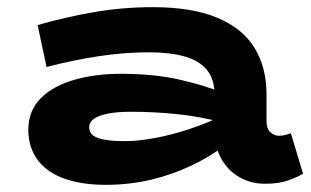

<svg xmlns="http://www.w3.org/2000/svg" viewBox="-20 -503 868 536"><path d="M720 10Q681 10 649 -8Q617 -26 598 -59.5Q579 -93 579 -138V-238Q579 -282 557.5 -308Q536 -334 495 -345.5Q454 -357 396 -357Q327 -357 255 -346Q183 -335 110 -316L85 -433Q165 -456 244.5 -469.5Q324 -483 407 -483Q516 -483 586.5 -453.5Q657 -424 690.5 -369.5Q724 -315 724 -239V-166Q724 -143 735 -133.5Q746 -124 759 -124Q769 -124 777.5 -126.5Q786 -129 792 -131L826 -18Q809 -8 783.5 1Q758 10 720 10ZM275 13Q209 13 160.5 -4Q112 -21 85.5 -56Q59 -91 59 -142Q60 -196 95 -230Q130 -264 188.5 -280.5Q247 -297 317 -297Q409 -297 480 -281Q551 -265 611 -241V-159Q538 -178 473.5 -184.5Q409 -191 345 -191Q308 -191 282 -186Q256 -181 242.5 -171.5Q229 -162 229 -147Q229 -133 240.5 -124.5Q252 -116 275 -112.5Q298 -109 329 -109Q365 -109 411.5 -117.5Q458 -126 509.5 -143Q561 -160 611 -185L608 -97Q564 -64 510.5 -39Q457 -14 398 -0.5Q339 13 275 13Z"/></svg>

Font: BioRhyme SemiExpanded ExtraBold
Style: Regular
Weight: 800
Width: 6
Designer: Aoife Mooney
Foundry: Aoife Mooney Type
Version: Version 1.600;gftools[0.9.33]